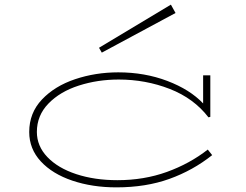

<svg xmlns="http://www.w3.org/2000/svg" viewBox="-20 -796 1061 828"><path d="M895 -127Q812 -61 710.5 -24.5Q609 12 482 12Q378 12 292 -17Q206 -46 156 -100Q106 -154 106 -227Q106 -309 161 -367Q216 -425 304 -454.5Q392 -484 490 -484Q604 -484 701.5 -447Q799 -410 856 -350V-471H887V-292L879 -290Q816 -372 712 -412.5Q608 -453 492 -453Q401 -453 320 -427Q239 -401 189 -349.5Q139 -298 139 -227Q139 -166 184.5 -118.5Q230 -71 309 -45Q388 -19 486 -19Q601 -19 699.5 -54.5Q798 -90 876 -151ZM419 -569 737 -740 717 -776 407 -590Z"/></svg>

Font: BioRhyme Expanded ExtraLight
Style: Regular
Weight: 275
Width: 7
Designer: Aoife Mooney
Foundry: Aoife Mooney Type
Version: Version 1.000